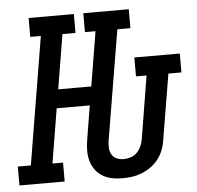

<svg xmlns="http://www.w3.org/2000/svg" viewBox="-70 -789 872 850"><g transform="rotate(-5 366.5 -363.5)"><path d="M440 8Q416 8 393.5 3.5Q371 -1 352 -12.5Q333 -24 320 -42Q307 -60 301 -81.5Q295 -103 295 -126.5Q295 -150 299 -173L324 -326H177L137 -84H184V0H-17V-84H41L135 -651H88V-735H289V-651H231L191 -409H338L378 -651H331V-735H533V-651H475L393 -160Q391 -144 392 -128.5Q393 -113 401 -100.5Q409 -88 423 -82Q437 -76 453 -76Q468 -76 484 -81Q500 -86 512 -98Q524 -110 530.5 -125Q537 -140 540 -155L586 -436H539V-520H741V-436H683L634 -142Q631 -120 622.5 -99Q614 -78 600 -60Q586 -42 567 -28.5Q548 -15 526.5 -6.5Q505 2 483.5 5Q462 8 440 8Z"/></g></svg>

Font: Iosevka Etoile Medium Oblique
Style: Regular
Weight: 500
Italic angle: -9°
Designer: Belleve Invis
Foundry: Belleve Invis
Version: Version 15.5.2; ttfautohint (v1.8.4)